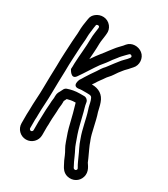

<svg xmlns="http://www.w3.org/2000/svg" viewBox="-194 -775 845 966"><g transform="rotate(30 229.0 -292.0)"><path d="M95 -65V-16C95 -11 90 -6 85 -6C80 -6 75 -11 75 -16V-66C76 -76 76 -84 76 -94C76 -136 81 -178 81 -227C81 -264 83 -315 84 -354C84 -406 88 -450 90 -500C91 -520 94 -535 94 -558C94 -575 98 -597 100 -616L102 -627V-629C103 -637 116 -637 119 -633C121 -630 121 -629 121 -624C119 -603 114 -583 114 -556C114 -512 107 -460 105 -409C105 -398 105 -388 104 -377C104 -377 127 -328 150 -361C174 -395 197 -434 220 -466C228 -477 239 -488 250 -504C256 -512 258 -516 262 -521L278 -541C289 -556 295 -561 309 -576L320 -587C323 -590 328 -592 334 -587C339 -583 336 -577 334 -574L325 -563C314 -551 305 -544 294 -529L279 -510C268 -496 259 -483 251 -473C237 -459 229 -444 221 -432C213 -421 207 -412 201 -403L183 -375C177 -365 172 -356 168 -351C168 -351 145 -301 193 -311C194 -311 199 -312 205 -312H234C260 -312 262 -310 269 -290C274 -275 275 -260 282 -241C295 -203 304 -141 321 -97C332 -62 347 -39 358 -12L368 10C378 33 386 39 384 45C382 50 379 54 371 52C368 51 366 51 361 40C355 29 346 11 340 -4C329 -30 320 -42 313 -63C301 -97 293 -116 284 -153L272 -201C265 -233 258 -247 255 -271C253 -283 242 -292 230 -292H205C178 -292 155 -287 135 -280C129 -278 123 -272 121 -267L114 -253C111 -247 103 -238 103 -219V-208C103 -203 100 -190 100 -175C98 -149 96 -120 96 -94C96 -81 95 -74 95 -65ZM25 -68V-16C25 17 52 44 85 44C118 44 145 17 145 -16V-64C146 -74 146 -84 146 -94C146 -118 150 -148 150 -174C150 -183 153 -192 153 -208V-219L161 -235C175 -239 189 -242 205 -242H209C213 -225 219 -210 224 -189L236 -141C245 -102 253 -80 265 -47C274 -19 287 -4 294 14C300 30 309 49 317 63C323 75 334 93 357 100C394 110 424 88 432 61C444 26 418 -2 413 -11L404 -32C391 -62 378 -85 369 -113C369 -113 368 -114 368 -115C354 -149 346 -211 330 -257C326 -271 324 -287 317 -306C304 -344 275 -362 234 -362L243 -375C249 -384 255 -395 261 -402C273 -417 278 -428 288 -438C301 -451 310 -468 319 -480L334 -499C343 -511 349 -514 363 -531L372 -541C395 -565 392 -607 366 -627C342 -646 303 -646 282 -621L273 -610C261 -597 251 -588 238 -571L224 -553C218 -546 214 -539 209 -533C201 -522 192 -513 180 -496C173 -486 167 -477 159 -466C161 -496 164 -527 164 -556C164 -572 168 -590 170 -609L171 -620C173 -635 169 -650 159 -663C136 -692 97 -691 73 -672C62 -663 54 -653 52 -634C48 -611 44 -587 44 -558C44 -541 41 -526 40 -502C38 -453 34 -410 34 -354C33 -317 31 -266 31 -227C31 -182 26 -140 26 -94C26 -81 25 -75 25 -68Z"/></g></svg>

Font: Electronic
Style: Outline
Weight: 700
Version: Version 1.011